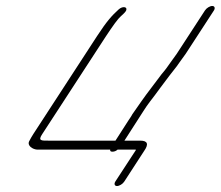

<svg xmlns="http://www.w3.org/2000/svg" viewBox="-20 -513 739 643"><path d="M121.5 -64 335.1 -392C358.3 -427 374.6 -450 385.1 -459C395.5 -468 401.9 -475 402.9 -479C406.8 -491 389.8 -493 376.9 -481C355 -461 338.2 -443 305.6 -393L91.5 -64C86.6 -56 81.6 -48 77.7 -40C70.3 -25 89.4 -13 103.9 -12H348.9C348.4 -7 350.5 -5 356.5 -5C362.5 -5 368.4 -7 373.9 -12H429.9C432.9 -12 434.9 -12 435.4 -11L366.2 95C361.3 103 363.8 110 371.8 110C379.8 110 391.3 103 396.2 95L462.4 -7C478.8 -30 474.7 -42 449.7 -42H396.7L439.7 -109C451.1 -126 468.3 -155 481.7 -172L498.5 -194C510.4 -210 523.3 -228 534.2 -242L548.5 -261C557.9 -274 570.8 -288 579.7 -302L602 -333L696.4 -478C701.4 -486 698.8 -493 690.8 -493C682.8 -493 671.4 -486 666.4 -478L572 -333L549.7 -302C542.3 -291 532.9 -278 521.5 -265L507.2 -246C495.8 -231 481.9 -213 469.5 -196L453.7 -174L423 -130C419.6 -123 414.1 -116 409.7 -109L366.7 -42H142.7C118.7 -42 106.2 -41 121.5 -64Z"/></svg>

Font: MewTooHand
Style: UltimateIta
Weight: 400
Designer: Mew Too, Robert Jablonski
Version: Version 0.77